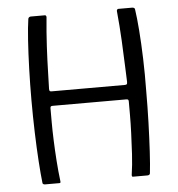

<svg xmlns="http://www.w3.org/2000/svg" viewBox="-50 -720 710 767"><g transform="rotate(-5 305.0 -336.5)"><path d="M100 0Q97 0 93.5 -1.5Q90 -3 90 -7Q86 -41 82.5 -94Q79 -147 77 -210.5Q75 -274 75 -340Q75 -404 77 -466Q79 -528 82.5 -580Q86 -632 91 -665Q92 -669 95 -671Q98 -673 101 -673Q115 -673 129.5 -673Q144 -673 158 -673Q163 -673 164 -666Q158 -605 155 -548Q152 -491 151 -446.5Q150 -402 149 -379Q149 -372 151 -370Q153 -368 158 -368Q231 -368 305 -368Q379 -368 452 -368Q456 -368 459 -369.5Q462 -371 462 -379Q461 -399 459.5 -443Q458 -487 455 -545.5Q452 -604 446 -666Q448 -673 452 -673Q466 -673 480.5 -673Q495 -673 509 -673Q512 -673 515.5 -671Q519 -669 519 -665Q524 -632 528 -580Q532 -528 534 -465.5Q536 -403 535 -339Q535 -273 533 -210Q531 -147 528 -94Q525 -41 521 -7Q520 -3 517 -1.5Q514 0 510 0Q496 0 481.5 0Q467 0 452 0Q448 0 448 -7Q454 -47 456.5 -90.5Q459 -134 460.5 -174.5Q462 -215 462 -248.5Q462 -282 462 -301Q462 -307 459.5 -308.5Q457 -310 453 -310Q379 -310 305 -310Q231 -310 158 -310Q153 -310 150.5 -308.5Q148 -307 148 -301Q148 -280 148 -246.5Q148 -213 149.5 -173Q151 -133 154 -90Q157 -47 162 -7Q163 0 158 0Q143 0 129 0Q115 0 100 0Z"/></g></svg>

Font: Glory
Style: Regular
Weight: 400
Designer: Robert Leuschke
Foundry: Robert Leuschke
Version: Version 1.011